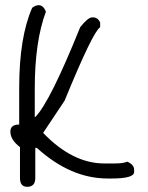

<svg xmlns="http://www.w3.org/2000/svg" viewBox="-20 -667 570 740"><path d="M129 -647Q147 -647 157 -622Q114 -508 114 -325V-216H116Q172 -272 289 -562Q319 -600 335 -600H339Q356 -600 366 -581V-562Q338 -545 229 -279L147 -156V-154Q260 -37 382 -37H420Q457 -37 470 -44Q497 -33 497 -12V-4Q497 21 410 21H395Q252 21 122 -97H116V19Q116 53 85 53Q57 53 57 19V-100Q20 -128 20 -160Q20 -187 54 -187V-329Q54 -523 104 -637Q117 -647 129 -647Z"/></svg>

Font: Just Me Again Down Here
Style: Regular
Weight: 400
Designer: Kimberly Geswein
Foundry: Kimberly Geswein
Version: Version 1.002 2007